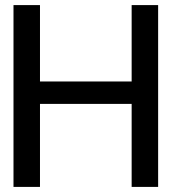

<svg xmlns="http://www.w3.org/2000/svg" viewBox="-20 -734 674 754"><path d="M601 -714V0H497V-326H137V0H33V-714H137V-414H497V-714Z"/></svg>

Font: Non Bureau
Style: Regular
Weight: 400
Designer: Jona Saucedo
Foundry: Non Foundry
Version: Version 1.000; ttfautohint (v1.8.4)